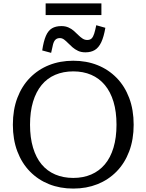

<svg xmlns="http://www.w3.org/2000/svg" viewBox="-20 -1082 853 1119"><path d="M407 17Q330 17 266 -8.5Q202 -34 154.5 -82.5Q107 -131 81 -200Q55 -269 55 -355Q55 -442 81 -511Q107 -580 154.5 -628.5Q202 -677 266 -702.5Q330 -728 407 -728Q484 -728 548 -702.5Q612 -677 659.5 -628.5Q707 -580 733 -511Q759 -442 759 -355Q759 -269 733 -200Q707 -131 659.5 -82.5Q612 -34 548 -8.5Q484 17 407 17ZM407 -45Q465 -45 511.5 -65Q558 -85 591 -124Q624 -163 641.5 -221.5Q659 -280 659 -355Q659 -431 641.5 -489Q624 -547 591 -586.5Q558 -626 511.5 -646Q465 -666 407 -666Q349 -666 302 -646Q255 -626 222.5 -586.5Q190 -547 172.5 -489Q155 -431 155 -355Q155 -280 172.5 -221.5Q190 -163 222.5 -124Q255 -85 302 -65Q349 -45 407 -45ZM478 -777Q453 -777 435 -785.5Q417 -794 402.5 -806.5Q388 -819 376.5 -831Q365 -843 353.5 -851.5Q342 -860 329 -860Q313 -860 303.5 -851Q294 -842 289 -823Q284 -804 278 -774L226 -788Q234 -842 247.5 -873Q261 -904 283 -917Q305 -930 338 -930Q361 -930 379 -922Q397 -914 410.5 -902Q424 -890 436.5 -877.5Q449 -865 461.5 -857Q474 -849 488 -849Q505 -849 514 -858Q523 -867 529 -886Q535 -905 541 -935L594 -920Q585 -867 570 -835.5Q555 -804 532.5 -790.5Q510 -777 478 -777ZM246 -1062H571V-994H246Z"/></svg>

Font: Roboto Serif
Style: Regular
Weight: 400
Designer: Greg Gazdowicz
Foundry: Commercial Type
Version: Version 1.008